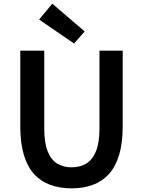

<svg xmlns="http://www.w3.org/2000/svg" viewBox="-20 -1016 780 1050"><path d="M371 14Q307 14 255 -5Q203 -24 166.5 -64Q130 -104 110.5 -169Q91 -234 91 -324V-739H222V-314Q222 -235 241 -188Q260 -141 293.5 -121Q327 -101 371 -101Q417 -101 451 -121Q485 -141 504.5 -188Q524 -235 524 -314V-739H651V-324Q651 -234 631.5 -169Q612 -104 575.5 -64Q539 -24 487.5 -5Q436 14 371 14ZM385 -778 194 -909 266 -996 443 -844Z"/></svg>

Font: Noto Sans KR SemiBold
Style: Regular
Weight: 600
Designer: Ryoko NISHIZUKA  (kana, bopomofo & ideographs); Paul D. Hunt (Latin, Greek & Cyrillic); Sandoll Communications , Soo-you
Foundry: Adobe
Version: Version 2.004-H2;hotconv 1.0.118;makeotfexe 2.5.65603